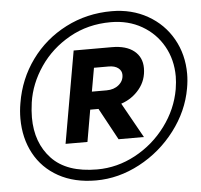

<svg xmlns="http://www.w3.org/2000/svg" viewBox="-52 -771 867 830"><g transform="rotate(-5 382.0 -355.5)"><path d="M35 -356Q29 -322 29 -289Q29 -204 65 -137Q101 -70 169.5 -32Q238 6 332 6Q430 6 522 -43Q614 -92 677.5 -175.5Q741 -259 758 -356Q764 -389 764 -419Q764 -503 725.5 -571Q687 -639 618 -678Q549 -717 462 -717Q354 -717 262.5 -670Q171 -623 111.5 -541Q52 -459 35 -356ZM79 -289Q79 -317 84 -354Q96 -435 145.5 -507.5Q195 -580 275 -625Q355 -670 454 -670Q530 -670 589 -636Q648 -602 681 -543.5Q714 -485 714 -412Q714 -389 709 -357Q694 -271 640 -198.5Q586 -126 507 -83.5Q428 -41 341 -41Q209 -41 144 -110Q79 -179 79 -289ZM214 -163H309L333 -301H369L444 -163H554L469 -315Q517 -331 548.5 -369.5Q580 -408 580 -460Q580 -507 546 -534.5Q512 -562 450 -562H284ZM365 -480H429Q455 -480 470 -468.5Q485 -457 485 -439Q485 -413 464 -395.5Q443 -378 411 -378H347Z"/></g></svg>

Font: Geom Bold
Style: Bold Italic
Weight: 700
Italic angle: -10°
Version: Version 1.102